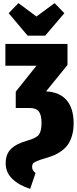

<svg xmlns="http://www.w3.org/2000/svg" viewBox="-20 -975 491 1221"><path d="M267.1 -748H155.8L35.2 -891.1L97.2 -955.1L211.9 -870.1L327.1 -955.1L389.2 -891.1ZM272.9 -394Q360.4 -389.2 404.3 -337.2Q448.2 -285.2 448.2 -190.9Q448.2 -148.4 438.5 -114.3Q428.7 -80.1 413.1 -57.4Q397.5 -34.7 373.5 -16.8Q349.6 1 326.4 11Q303.2 21 272.9 29.8Q232.4 41.5 213.6 49.8Q194.8 58.1 189.5 65.4Q184.1 72.8 184.1 85.9Q184.1 109.9 206.1 125L171.9 226.1Q101.1 203.6 58.6 162.8Q16.1 122.1 16.1 63Q16.1 4.9 50.3 -28.3Q84.5 -61.5 154.8 -81.1Q211.4 -96.7 227.8 -119.4Q244.1 -142.1 244.1 -193.8Q244.1 -244.1 226.8 -266.1Q209.5 -288.1 168.9 -288.1H80.1V-392.1L211.9 -557.1H14.2V-695.8H409.2V-562Z"/></svg>

Font: Fira Sans Compressed Heavy
Style: Regular
Weight: 900
Width: 1
Designer: Carrois Corporate & Edenspiekermann AG
Foundry: Carrois Corporate GbR & Edenspiekermann AG
Version: Version 4.203;PS 004.203;hotconv 1.0.88;makeotf.lib2.5.64775